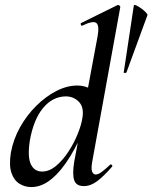

<svg xmlns="http://www.w3.org/2000/svg" viewBox="-20 -746 618 779"><path d="M107 13Q81 13 59 -0.5Q37 -14 26.5 -44.5Q16 -75 24 -126Q34 -181 61.5 -230Q89 -279 127.5 -317Q166 -355 209 -377Q252 -399 294 -399Q326 -399 351 -383Q376 -367 378 -332L331 -246Q301 -171 265.5 -112.5Q230 -54 190 -20.5Q150 13 107 13ZM151 -50Q180 -50 207.5 -73Q235 -96 257.5 -130.5Q280 -165 295 -202Q310 -239 314 -266Q322 -310 300.5 -332.5Q279 -355 246 -355Q193 -354 154.5 -307.5Q116 -261 101 -175Q91 -110 105 -80Q119 -50 151 -50ZM320 9Q289 9 281 -15Q273 -39 281 -89L376 -599Q384 -643 370.5 -653Q357 -663 314 -642Q310 -640 308 -646Q306 -652 310 -653L456 -725Q461 -727 465 -723Q469 -719 468 -717L354 -89Q349 -60 354 -49Q359 -38 368 -38Q379 -38 393.5 -49Q408 -60 426 -77Q429 -81 433.5 -77Q438 -73 434 -69Q402 -32 375 -11.5Q348 9 320 9ZM482 -452 523 -724Q525 -728 534 -723.5Q543 -719 553.5 -711.5Q564 -704 572 -695.5Q580 -687 578 -684L493 -452Q492 -450 487 -450Q482 -450 482 -452Z"/></svg>

Font: Cormorant SemiBold
Style: Italic
Weight: 600
Italic angle: -10°
Designer: Christian Thalmann (Catharsis Fonts)
Foundry: Catharsis Fonts
Version: Version 4.000